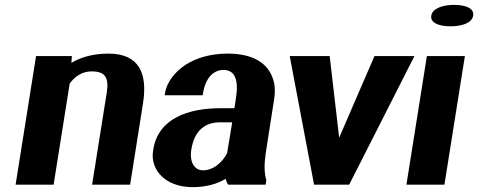

<svg xmlns="http://www.w3.org/2000/svg" viewBox="-20 -758 1962 788"><path d="M44 0H200L266 -415C286 -443 316 -465 356 -465C411 -465 428 -441 418 -377L358 0H514L567 -334C586 -456 552 -538 425 -538C362 -538 311 -523 273 -500L275 -528H128Z M609 -144C605 -121 606 -101 613 -82C632 -28 688 10 771 10C828 10 873 -4 906 -24C909 -15 911 -7 917 0H1070L1073 -18C1064 -49 1064 -85 1071 -132L1105 -350C1110 -381 1109 -409 1101 -432C1080 -501 1015 -538 915 -538C845 -538 786 -521 740 -491C703 -466 665 -426 657 -374L656 -367H812L813 -374C823 -440 858 -471 897 -471C943 -471 961 -432 948 -353L942 -314H887C752 -314 629 -272 609 -144ZM765 -143C778 -227 826 -256 883 -256H933L912 -129C890 -88 854 -59 813 -59C780 -59 757 -90 765 -143Z M1169 -528 1269 0H1413L1681 -528H1517L1372 -193L1333 -528Z M1750 -694C1745 -663 1784 -650 1829 -650C1875 -650 1917 -663 1922 -694C1927 -725 1889 -738 1843 -738C1798 -738 1755 -724 1750 -694ZM1648 0H1804L1888 -528H1732Z"/></svg>

Font: Aerodynamic
Style: BdObl
Weight: 500
Designer: Google
Version: Version 2.000980; 2014